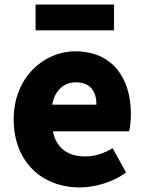

<svg xmlns="http://www.w3.org/2000/svg" viewBox="-20 -808 636 842"><path d="M330 14C396 14 474 -9 533 -51L474 -158C433 -134 395 -122 354 -122C282 -122 228 -154 212 -232H546C550 -246 554 -277 554 -309C554 -464 474 -583 310 -583C173 -583 40 -469 40 -285C40 -96 166 14 330 14ZM209 -349C221 -416 264 -447 313 -447C378 -447 403 -405 403 -349ZM136 -675H480V-788H136Z"/></svg>

Font: Noto Sans TC Black
Style: Regular
Weight: 900
Designer: Ryoko NISHIZUKA 西塚涼子 (kana, bopomofo & ideographs); Paul D. Hunt (Latin, Greek & Cyrillic); Sandoll Communications 산돌커뮤니
Foundry: Adobe
Version: Version 2.004;hotconv 1.0.118;makeotfexe 2.5.65603